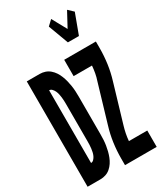

<svg xmlns="http://www.w3.org/2000/svg" viewBox="-241 -1074 982 1160"><g transform="rotate(-30 250.0 -494.0)"><path d="M9 0V-735H99Q118 -735 136 -729Q154 -723 168.5 -710.5Q183 -698 193.5 -682Q204 -666 211 -648Q218 -630 222.5 -612Q227 -594 230 -575Q233 -556 234 -537Q235 -518 235 -498V-237Q235 -217 234 -198Q233 -179 230 -160Q227 -141 222.5 -123Q218 -105 211 -87Q204 -69 193.5 -53Q183 -37 168.5 -24.5Q154 -12 136 -6Q118 0 99 0ZM99 -114Q110 -114 118.5 -123Q127 -132 132 -143Q137 -154 139.5 -165.5Q142 -177 143.5 -189Q145 -201 145.5 -213Q146 -225 146 -237V-499Q146 -510 145.5 -522Q145 -534 143.5 -546Q142 -558 139.5 -569.5Q137 -581 132 -592Q127 -603 118.5 -612Q110 -621 99 -621ZM342 -815 290 -955 325 -988 381 -886 436 -988 471 -955 419 -815ZM270 0V-46Q270 -100 277.5 -154Q285 -208 301 -260L379 -523Q387 -546 391.5 -571Q396 -596 398 -621H270V-735H491V-689Q491 -635 483.5 -581Q476 -527 460 -475L382 -212Q375 -189 370 -164Q365 -139 363 -114H491V0Z"/></g></svg>

Font: Iosevka Term Curly Heavy
Style: Regular
Weight: 900
Designer: Belleve Invis
Foundry: Belleve Invis
Version: Version 32.3.0